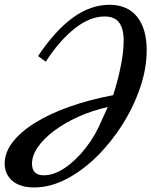

<svg xmlns="http://www.w3.org/2000/svg" viewBox="-28 -792 648 822"><path d="M118.5 10.5Q58 10.5 25 -17.8Q-8 -46 -8 -92Q-8 -139 26.2 -183.5Q60.5 -228 123 -266.8Q185.5 -305.5 270.5 -335.5Q355.5 -365.5 456.5 -384.5Q477 -448 489.2 -509.5Q501.5 -571 501.5 -618Q501.5 -669.5 482 -695.5Q462.5 -721.5 419.5 -721.5Q357 -721.5 291.8 -670Q226.5 -618.5 168 -528L135 -552Q207.5 -660.5 283.5 -716Q359.5 -771.5 440.5 -771.5Q518 -771.5 559 -720.2Q600 -669 600 -577Q600 -499 572 -416.8Q544 -334.5 495.8 -258.2Q447.5 -182 385.8 -121.2Q324 -60.5 255.2 -25Q186.5 10.5 118.5 10.5ZM159.5 -41.5Q203 -41.5 250.2 -73.5Q297.5 -105.5 339.2 -159Q381 -212.5 408 -278L433.5 -334Q366 -318.5 307.2 -292Q248.5 -265.5 204 -232.2Q159.5 -199 134.2 -162.5Q109 -126 109 -91Q109 -41.5 159.5 -41.5Z"/></svg>

Font: Libre Caslon Condensed Medium Italic
Style: Regular
Weight: 500
Italic angle: -22.583°
Designer: Pablo Impallari, Rodrigo Fuenzalida, Katja Schimmel, Ertekin Erdin
Foundry: Pablo Impallari, Rodrigo Fuenzalida
Version: Version 2.000; ttfautohint (v1.8.4.7-5d5b);gftools[0.9.33]